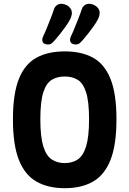

<svg xmlns="http://www.w3.org/2000/svg" viewBox="-20 -981 680 1009"><path d="M320 8Q233 8 172 -26.5Q111 -61 79.5 -140Q48 -219 48 -354Q48 -489 79.5 -567Q111 -645 172 -678Q233 -711 320 -711Q408 -711 468.5 -678Q529 -645 560.5 -567Q592 -489 592 -354Q592 -219 560.5 -140Q529 -61 468.5 -26.5Q408 8 320 8ZM320 -124Q360 -124 388.5 -143Q417 -162 432.5 -212Q448 -262 448 -354Q448 -447 432.5 -495.5Q417 -544 388.5 -561.5Q360 -579 320 -579Q281 -579 252 -561.5Q223 -544 207.5 -495.5Q192 -447 192 -354Q192 -262 207.5 -212Q223 -162 252 -143Q281 -124 320 -124ZM250 -752Q242 -746 227 -747.5Q212 -749 206 -758Q198 -770 206 -788Q209 -793 219.5 -818Q230 -843 243 -876Q256 -909 265 -936Q268 -943 271.5 -947Q275 -951 279 -954Q295 -965 317 -959Q339 -953 351 -936Q367 -912 345 -873Q338 -860 324.5 -841Q311 -822 296 -803Q281 -784 268.5 -770Q256 -756 250 -752ZM396 -752Q388 -746 373 -747.5Q358 -749 352 -758Q344 -770 352 -788Q355 -793 365.5 -818Q376 -843 389 -876Q402 -909 411 -936Q414 -943 417.5 -947Q421 -951 425 -954Q441 -965 463 -959Q485 -953 497 -936Q513 -912 491 -873Q484 -860 470.5 -841Q457 -822 442 -803Q427 -784 414.5 -770Q402 -756 396 -752Z"/></svg>

Font: Madimi One
Style: Regular
Weight: 400
Designer: Taurai Valerie Mtake, Mirko Velimirovic
Foundry: TaVaTake
Version: Version 1.000; ttfautohint (v1.8.4.7-5d5b)